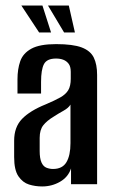

<svg xmlns="http://www.w3.org/2000/svg" viewBox="-20 -664 406 692"><path d="M132 8Q107 8 84.5 1Q62 -6 46.5 -28.5Q31 -51 31 -98V-157Q31 -206 59.5 -235.5Q88 -265 145 -288Q178 -302 197.5 -313Q217 -324 226 -339Q235 -354 235 -380V-405Q235 -424 227.5 -434Q220 -444 208.5 -448.5Q197 -453 182 -453Q149 -453 138.5 -433Q128 -413 128 -369V-327H43V-378Q43 -415 53 -443.5Q63 -472 93 -488.5Q123 -505 182 -505Q243 -505 274.5 -493Q306 -481 318 -456.5Q330 -432 330 -394V0H236V-57Q226 -26 196.5 -9Q167 8 132 8ZM171 -55Q205 -55 219.5 -79.5Q234 -104 234 -148V-287Q227 -275 209 -265Q191 -255 174 -244Q149 -229 136 -212.5Q123 -196 123 -167V-120Q123 -93 129.5 -78.5Q136 -64 147.5 -59.5Q159 -55 171 -55ZM250 -547H211L153 -644H228ZM164 -547H121L57 -644H133Z"/></svg>

Font: Alumni Sans Thin SemiBold
Style: Regular
Weight: 600
Version: Version 1.018